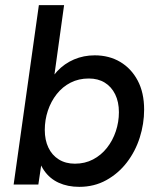

<svg xmlns="http://www.w3.org/2000/svg" viewBox="-20 -717 624 746"><path d="M288 9Q243 9 208 -7Q173 -23 151 -55Q129 -87 122 -135L150 -142L129 0H33L131 -697H229L181 -351L157 -367Q174 -410 202 -440Q230 -470 267.5 -486Q305 -502 348 -502Q404 -502 447 -476.5Q490 -451 515 -404Q540 -357 540 -291Q540 -236 523 -182.5Q506 -129 473 -86Q440 -43 393 -17Q346 9 288 9ZM271 -81Q310 -81 341.5 -97.5Q373 -114 395.5 -142.5Q418 -171 430 -207Q442 -243 442 -281Q442 -321 427.5 -350.5Q413 -380 387 -396Q361 -412 325 -412Q286 -412 254.5 -396Q223 -380 200.5 -351.5Q178 -323 166 -287Q154 -251 154 -212Q154 -173 168 -143.5Q182 -114 208.5 -97.5Q235 -81 271 -81Z"/></svg>

Font: Hanken Grotesk Medium
Style: Italic
Weight: 500
Italic angle: -8°
Designer: Alfredo Marco Pradil
Foundry: Hanken Design Co.
Version: Version 3.013